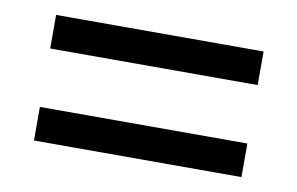

<svg xmlns="http://www.w3.org/2000/svg" viewBox="-43 -528 636 411"><g transform="rotate(10 275.5 -322.5)"><path d="M50 -459V-386H501V-459ZM50 -259V-186H501V-259Z"/></g></svg>

Font: Noto Sans Devanagari UI
Style: Regular
Weight: 400
Designer: Jelle Bosma - Monotype Design Team
Foundry: Monotype Imaging Inc.
Version: Version 2.003